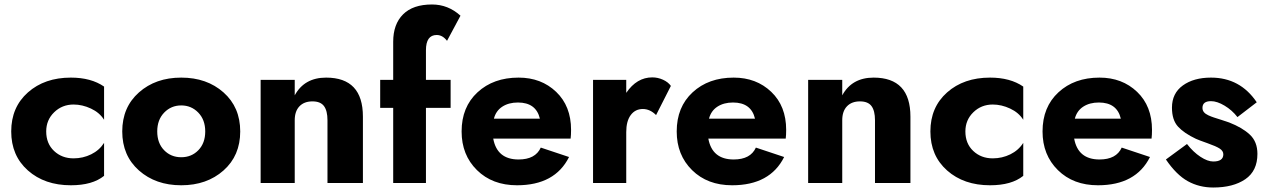

<svg xmlns="http://www.w3.org/2000/svg" viewBox="-20 -816 5650 856"><path d="M186 -230Q186 -176 221 -143Q256 -110 308 -110Q350 -110 386.5 -128Q423 -146 444 -179V-32Q392 10 296 10Q179 10 104.5 -56Q30 -122 30 -230Q30 -338 104.5 -404Q179 -470 296 -470Q386 -470 444 -430V-282Q424 -314 385.5 -332Q347 -350 308 -350Q257 -350 221.5 -315.5Q186 -281 186 -230Z M599.5 -56Q525 -122 525 -230Q525 -338 599.5 -404Q674 -470 788 -470Q902 -470 976.5 -404Q1051 -338 1051 -230Q1051 -122 976.5 -56Q902 10 788 10Q674 10 599.5 -56ZM712 -314Q681 -282 681 -230Q681 -178 711.5 -146.5Q742 -115 788 -115Q834 -115 864.5 -146.5Q895 -178 895 -230Q895 -282 864 -314Q833 -346 788 -346Q743 -346 712 -314Z M1440 -280Q1440 -322 1424.5 -343Q1409 -364 1373 -364Q1336 -364 1315 -342Q1294 -320 1294 -280V0H1142V-460H1294V-391Q1337 -470 1434 -470Q1598 -470 1598 -296V0H1440Z M1973 -634Q1953 -660 1927 -660Q1879 -660 1879 -592V-460H1989V-335H1879V0H1733V-335H1675V-460H1733V-630Q1733 -708 1777 -752Q1821 -796 1906 -796Q1978 -796 2033 -746Z M2387 -287Q2370 -359 2289 -359Q2248 -359 2219.5 -340.5Q2191 -322 2182 -287ZM2038 -230Q2038 -339 2109 -404.5Q2180 -470 2292 -470Q2393 -470 2459.5 -406.5Q2526 -343 2526 -237Q2526 -214 2524 -198H2179Q2196 -105 2292 -105Q2367 -105 2391 -158L2517 -116Q2454 10 2285 10Q2175 10 2106.5 -57.5Q2038 -125 2038 -230Z M2905 -303Q2878 -330 2846 -330Q2812 -330 2792 -303Q2772 -276 2772 -227V0H2624V-460H2772V-402Q2819 -471 2888 -471Q2913 -471 2936 -460.5Q2959 -450 2971 -433Z M3346 -287Q3329 -359 3248 -359Q3207 -359 3178.5 -340.5Q3150 -322 3141 -287ZM2997 -230Q2997 -339 3068 -404.5Q3139 -470 3251 -470Q3352 -470 3418.5 -406.5Q3485 -343 3485 -237Q3485 -214 3483 -198H3138Q3155 -105 3251 -105Q3326 -105 3350 -158L3476 -116Q3413 10 3244 10Q3134 10 3065.5 -57.5Q2997 -125 2997 -230Z M3881 -280Q3881 -322 3865.5 -343Q3850 -364 3814 -364Q3777 -364 3756 -342Q3735 -320 3735 -280V0H3583V-460H3735V-391Q3778 -470 3875 -470Q4039 -470 4039 -296V0H3881Z M4284 -230Q4284 -176 4319 -143Q4354 -110 4406 -110Q4448 -110 4484.5 -128Q4521 -146 4542 -179V-32Q4490 10 4394 10Q4277 10 4202.5 -56Q4128 -122 4128 -230Q4128 -338 4202.5 -404Q4277 -470 4394 -470Q4484 -470 4542 -430V-282Q4522 -314 4483.5 -332Q4445 -350 4406 -350Q4355 -350 4319.5 -315.5Q4284 -281 4284 -230Z M4977 -287Q4960 -359 4879 -359Q4838 -359 4809.5 -340.5Q4781 -322 4772 -287ZM4628 -230Q4628 -339 4699 -404.5Q4770 -470 4882 -470Q4983 -470 5049.5 -406.5Q5116 -343 5116 -237Q5116 -214 5114 -198H4769Q4786 -105 4882 -105Q4957 -105 4981 -158L5107 -116Q5044 10 4875 10Q4765 10 4696.5 -57.5Q4628 -125 4628 -230Z M5272 -174Q5300 -138 5332 -117Q5364 -96 5389 -96Q5434 -96 5434 -128Q5434 -143 5418 -153.5Q5402 -164 5363.5 -177.5Q5325 -191 5312 -197Q5259 -222 5232 -251.5Q5205 -281 5205 -336Q5205 -400 5253.5 -435Q5302 -470 5379 -470Q5509 -470 5583 -360L5497 -294Q5473 -325 5439.5 -345Q5406 -365 5379 -365Q5341 -365 5341 -335Q5341 -324 5347.5 -316Q5354 -308 5367 -302Q5380 -296 5392.5 -292Q5405 -288 5425.5 -281.5Q5446 -275 5460 -270Q5519 -247 5552.5 -215.5Q5586 -184 5586 -130Q5586 -54 5532 -17Q5478 20 5389 20Q5327 20 5276 -8Q5225 -36 5178 -105Z"/></svg>

Font: renner_700bold
Style: Bold
Weight: 700
Version: Version 003.000 ; ttfautohint (v0.97) -l 8 -r 50 -G 200 -x 1